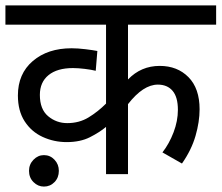

<svg xmlns="http://www.w3.org/2000/svg" viewBox="-20 -642 817 708"><path d="M777 -551H452V-349Q500 -399 569 -399Q634 -399 675 -357.5Q716 -316 716 -239Q716 -193 701 -141Q686 -89 651 -39L579 -80Q604 -112 620 -154Q636 -196 636 -237Q636 -284 616.5 -307Q597 -330 562 -330Q508 -330 452 -258V0H371V-174Q347 -154 311.5 -136Q276 -118 226 -118Q179 -118 137.5 -137Q96 -156 71 -194.5Q46 -233 46 -290Q46 -370 101 -417Q156 -464 244 -464Q267 -464 295.5 -460.5Q324 -457 339 -454L333 -381Q317 -385 292.5 -388Q268 -391 249 -391Q191 -391 159 -365Q127 -339 127 -292Q127 -239 157.5 -213.5Q188 -188 228 -188Q272 -188 306.5 -209Q341 -230 371 -260V-551H0V-622H777ZM87 -12Q87 -36 103.5 -53Q120 -70 142 -70Q165 -70 181 -53Q197 -36 197 -12Q197 13 181 29.5Q165 46 142 46Q120 46 103.5 29.5Q87 13 87 -12Z"/></svg>

Font: Noto Sans Living
Style: Regular
Weight: 400
Designer: Monotype Design Team
Foundry: Monotype Imaging Inc.
Version: Version 2.013; ttfautohint (v1.8.4.7-5d5b)